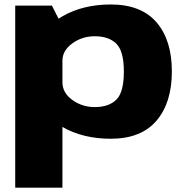

<svg xmlns="http://www.w3.org/2000/svg" viewBox="-20 -616 828 858"><path d="M48 222.5H259V-498L212 -591H48ZM475 4Q610.5 4 679.2 -76.5Q748 -157 748 -297Q748 -437 679.2 -516.5Q610.5 -596 475 -596Q350.5 -596 258.8 -543Q167 -490 167 -434L259 -345Q259 -390 303 -422Q347 -454 403.5 -454Q466 -454 499.8 -420.8Q533.5 -387.5 533.5 -296Q533.5 -203.5 499.8 -170.5Q466 -137.5 403.5 -137.5Q347 -137.5 303 -169.5Q259 -201.5 259 -248L167 -157.5Q167 -101.5 258.8 -48.8Q350.5 4 475 4Z"/></svg>

Font: Anybody SemiExpanded ExtraBold
Style: Regular
Weight: 800
Width: 6
Version: Version 1.113;gftools[0.9.25]